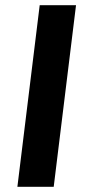

<svg xmlns="http://www.w3.org/2000/svg" viewBox="-20 -720 336 740"><path d="M47 0 133 -700H273L187 0Z"/></svg>

Font: Inclusive Sans
Style: Italic
Weight: 400
Italic angle: -7°
Designer: Olivia King
Foundry: Olivia King
Version: Version 2.004